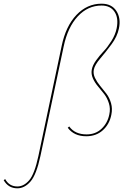

<svg xmlns="http://www.w3.org/2000/svg" viewBox="-201 -731 695 1040"><path d="M-107 289Q-156 289 -181 245L-173 239Q-151 279 -107 279Q-72 279 -43 245.5Q-14 212 7 114L133 -482Q155 -589 213 -650Q271 -711 349 -711Q404 -711 429.5 -671.5Q455 -632 443 -576Q434 -533 403 -491Q372 -449 342 -414Q312 -379 307 -353Q303 -331 313.5 -309Q324 -287 341 -266.5Q358 -246 375 -224Q392 -202 400.5 -172Q409 -142 402 -109Q392 -58 356 -25.5Q320 7 266 7Q200 7 166 -39L174 -46Q205 -3 268 -3Q317 -3 349.5 -34Q382 -65 391 -111Q398 -142 389 -171Q380 -200 363.5 -221.5Q347 -243 329.5 -263.5Q312 -284 302 -307Q292 -330 296 -353Q300 -377 319.5 -404Q339 -431 360 -453Q381 -475 402.5 -509Q424 -543 431 -578Q442 -633 419.5 -667Q397 -701 349 -701Q275 -701 220.5 -642.5Q166 -584 144 -480L18 114Q-4 216 -36 252.5Q-68 289 -107 289Z"/></svg>

Font: EauTestInfant Hairline
Style: Italic
Weight: 250
Italic angle: -12°
Designer: Christian Thalmann (Catharsis Fonts)
Version: Version 0.001;PS 000.001;hotconv 1.0.88;makeotf.lib2.5.64775